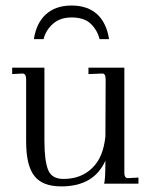

<svg xmlns="http://www.w3.org/2000/svg" viewBox="-20 -662 560 692"><path d="M479 -22V0H355Q359.9 -11.2 359.9 -84V-83Q318.4 9.8 201.2 9.8Q132.8 9.8 104 -27.8Q74.2 -64.9 74.2 -151.9V-376Q74.2 -397 61 -397L23.9 -395V-418H140.1V-154.8Q140.1 -81.5 153.8 -48.8Q167 -17.1 209 -17.1Q272.9 -17.1 313 -57.1Q352.5 -95.2 359.9 -170.9L360.8 -375Q360.8 -397 349.1 -397L298.8 -395V-418H428.2V-39.1Q428.2 -20 440.9 -20ZM102.1 -521Q110.8 -578.6 145 -609.9Q180.2 -642.1 237.8 -642.1Q295.9 -642.1 331.1 -609.9Q364.3 -578.1 373 -521H338.9Q330.6 -554.2 306.2 -577.1Q282.7 -599.1 237.8 -599.1Q196.8 -599.1 170.9 -576.2Q144.5 -552.7 137.2 -521Z"/></svg>

Font: Unna Light
Style: Regular
Weight: 300
Designer: Jorge de Buen Unna
Foundry: Omnibus-Type
Version: Version 2.007;PS 002.007;hotconv 1.0.88;makeotf.lib2.5.64775